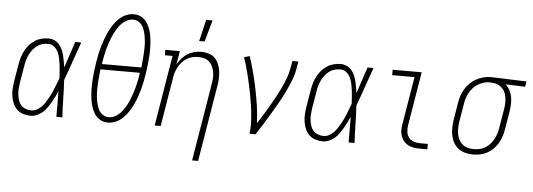

<svg xmlns="http://www.w3.org/2000/svg" viewBox="-57 -921 3631 1309"><g transform="rotate(5 1758.5 -266.5)"><path d="M171 8Q144 8 119.5 0.5Q95 -7 77 -23.5Q59 -40 49 -63Q39 -86 34.5 -111Q30 -136 31.5 -162.5Q33 -189 37 -215L57 -335Q61 -359 68 -382.5Q75 -406 86.5 -428Q98 -450 115 -469.5Q132 -489 153 -502.5Q174 -516 198.5 -522Q223 -528 246 -528Q268 -528 287 -519Q306 -510 319 -495Q332 -480 340.5 -461Q349 -442 354 -422Q359 -402 362.5 -381.5Q366 -361 369 -340Q384 -385 399 -430Q414 -475 429 -520H470Q446 -454 423.5 -388Q401 -322 376 -256Q380 -193 381 -128.5Q382 -64 386 0H345Q345 -44 345 -88Q345 -132 344 -177Q336 -156 326 -136Q316 -116 305 -97Q294 -78 281 -59.5Q268 -41 251 -26Q234 -11 212.5 -1.5Q191 8 171 8ZM171 -29Q190 -29 207 -38Q224 -47 238 -60.5Q252 -74 262.5 -90.5Q273 -107 282.5 -123.5Q292 -140 300.5 -157.5Q309 -175 315.5 -192.5Q322 -210 329 -227.5Q336 -245 343 -263Q342 -286 340.5 -309Q339 -332 336 -355Q333 -378 328.5 -400Q324 -422 314.5 -442Q305 -462 287.5 -476.5Q270 -491 246 -491Q227 -491 207.5 -486Q188 -481 171 -468.5Q154 -456 141.5 -439.5Q129 -423 120 -405Q111 -387 105.5 -368Q100 -349 97 -329L77 -209Q74 -189 72.5 -168.5Q71 -148 73.5 -128Q76 -108 82 -89.5Q88 -71 100.5 -57Q113 -43 132 -36Q151 -29 171 -29Z M699 8Q668 8 643.5 -6.5Q619 -21 604.5 -45Q590 -69 582 -97Q574 -125 571 -154Q568 -183 567.5 -212.5Q567 -242 569 -272Q571 -302 574.5 -332Q578 -362 583 -393Q587 -419 592.5 -446Q598 -473 605.5 -499.5Q613 -526 622.5 -552.5Q632 -579 644 -604.5Q656 -630 672 -654.5Q688 -679 709 -699.5Q730 -720 756.5 -731.5Q783 -743 810 -743Q841 -743 865.5 -728.5Q890 -714 904.5 -690Q919 -666 927 -638Q935 -610 938 -581Q941 -552 941.5 -522.5Q942 -493 940 -463Q938 -433 934.5 -403Q931 -373 926 -342Q922 -316 916.5 -289Q911 -262 903.5 -235.5Q896 -209 887 -182.5Q878 -156 865.5 -130.5Q853 -105 837 -80.5Q821 -56 800 -35.5Q779 -15 752.5 -3.5Q726 8 699 8ZM893 -386Q895 -409 897.5 -433Q900 -457 901.5 -480.5Q903 -504 903 -527Q903 -550 900.5 -573Q898 -596 893 -618Q888 -640 878.5 -660Q869 -680 850.5 -693Q832 -706 809 -706Q785 -706 762 -693Q739 -680 723 -660.5Q707 -641 694.5 -619Q682 -597 672.5 -574Q663 -551 655 -527.5Q647 -504 641 -480.5Q635 -457 631 -433.5Q627 -410 623 -386ZM701 -29Q725 -29 747.5 -42Q770 -55 786 -74.5Q802 -94 815 -116Q828 -138 837 -161Q846 -184 854 -207.5Q862 -231 868 -254.5Q874 -278 878.5 -301.5Q883 -325 886 -349H616Q614 -326 611.5 -302Q609 -278 607.5 -254.5Q606 -231 606 -208Q606 -185 608.5 -162Q611 -139 616 -117Q621 -95 630.5 -75Q640 -55 659 -42Q678 -29 701 -29Z M1293 215 1380 -311Q1384 -332 1385.5 -353.5Q1387 -375 1383.5 -395Q1380 -415 1372 -434Q1364 -453 1349.5 -466.5Q1335 -480 1315 -485.5Q1295 -491 1273 -491Q1254 -491 1234 -486.5Q1214 -482 1196 -471Q1178 -460 1163.5 -444Q1149 -428 1139 -410Q1129 -392 1123 -372.5Q1117 -353 1114 -333L1059 0H1018L1098 -483H1046L1045 -520H1145L1129 -427Q1141 -449 1158.5 -469Q1176 -489 1197.5 -502.5Q1219 -516 1243.5 -522Q1268 -528 1292 -528Q1318 -528 1342.5 -520.5Q1367 -513 1384 -496Q1401 -479 1410.5 -456Q1420 -433 1423.5 -408Q1427 -383 1426 -357Q1425 -331 1420 -305L1334 215ZM1270 -600 1305 -748H1349L1307 -600Z M1667 0Q1672 -34 1671 -67.5Q1670 -101 1667 -134Q1664 -167 1659 -199.5Q1654 -232 1648 -264.5Q1642 -297 1635 -328.5Q1628 -360 1620.5 -391.5Q1613 -423 1604 -454.5Q1595 -486 1584 -516L1622 -528Q1640 -475 1654.5 -419Q1669 -363 1680.5 -306.5Q1692 -250 1700.5 -192.5Q1709 -135 1711 -76Q1731 -107 1751 -138.5Q1771 -170 1789 -202Q1807 -234 1825 -266.5Q1843 -299 1858.5 -332Q1874 -365 1887 -399Q1900 -433 1906 -468L1915 -520H1956L1947 -468Q1940 -426 1923.5 -385.5Q1907 -345 1888 -305.5Q1869 -266 1847 -227.5Q1825 -189 1802 -150.5Q1779 -112 1755.5 -74.5Q1732 -37 1708 0Z M2171 8Q2144 8 2119.5 0.5Q2095 -7 2077 -23.5Q2059 -40 2049 -63Q2039 -86 2034.5 -111Q2030 -136 2031.5 -162.5Q2033 -189 2037 -215L2057 -335Q2061 -359 2068 -382.5Q2075 -406 2086.5 -428Q2098 -450 2115 -469.5Q2132 -489 2153 -502.5Q2174 -516 2198.5 -522Q2223 -528 2246 -528Q2268 -528 2287 -519Q2306 -510 2319 -495Q2332 -480 2340.5 -461Q2349 -442 2354 -422Q2359 -402 2362.5 -381.5Q2366 -361 2369 -340Q2384 -385 2399 -430Q2414 -475 2429 -520H2470Q2446 -454 2423.5 -388Q2401 -322 2376 -256Q2380 -193 2381 -128.5Q2382 -64 2386 0H2345Q2345 -44 2345 -88Q2345 -132 2344 -177Q2336 -156 2326 -136Q2316 -116 2305 -97Q2294 -78 2281 -59.5Q2268 -41 2251 -26Q2234 -11 2212.5 -1.5Q2191 8 2171 8ZM2171 -29Q2190 -29 2207 -38Q2224 -47 2238 -60.5Q2252 -74 2262.5 -90.5Q2273 -107 2282.5 -123.5Q2292 -140 2300.5 -157.5Q2309 -175 2315.5 -192.5Q2322 -210 2329 -227.5Q2336 -245 2343 -263Q2342 -286 2340.5 -309Q2339 -332 2336 -355Q2333 -378 2328.5 -400Q2324 -422 2314.5 -442Q2305 -462 2287.5 -476.5Q2270 -491 2246 -491Q2227 -491 2207.5 -486Q2188 -481 2171 -468.5Q2154 -456 2141.5 -439.5Q2129 -423 2120 -405Q2111 -387 2105.5 -368Q2100 -349 2097 -329L2077 -209Q2074 -189 2072.5 -168.5Q2071 -148 2073.5 -128Q2076 -108 2082 -89.5Q2088 -71 2100.5 -57Q2113 -43 2132 -36Q2151 -29 2171 -29Z M2832 0Q2810 0 2789.5 -3.5Q2769 -7 2751.5 -16.5Q2734 -26 2721.5 -41Q2709 -56 2702.5 -75Q2696 -94 2696 -115Q2696 -136 2700 -158L2754 -483H2601V-520H2800L2739 -152Q2735 -129 2738 -106.5Q2741 -84 2753.5 -67.5Q2766 -51 2787.5 -44Q2809 -37 2831 -37H2884V0Z M3198 8Q3170 8 3144.5 1.5Q3119 -5 3098 -20.5Q3077 -36 3064 -58.5Q3051 -81 3045.5 -106.5Q3040 -132 3040.5 -160Q3041 -188 3045 -215L3065 -335Q3069 -360 3077 -384Q3085 -408 3098.5 -430Q3112 -452 3130.5 -470.5Q3149 -489 3171.5 -501.5Q3194 -514 3218.5 -521Q3243 -528 3267 -528H3281L3517 -520L3511 -483L3376 -488Q3394 -473 3405.5 -451.5Q3417 -430 3421.5 -406Q3426 -382 3425 -356Q3424 -330 3420 -305L3400 -185Q3396 -160 3388.5 -136Q3381 -112 3368.5 -89.5Q3356 -67 3337 -47.5Q3318 -28 3295.5 -15.5Q3273 -3 3248 2.5Q3223 8 3199 8ZM3199 -29Q3219 -29 3239.5 -33.5Q3260 -38 3278.5 -49.5Q3297 -61 3311 -77.5Q3325 -94 3335 -112.5Q3345 -131 3351 -151Q3357 -171 3360 -191L3380 -311Q3384 -331 3385 -351.5Q3386 -372 3384 -391.5Q3382 -411 3375 -429Q3368 -447 3355 -460.5Q3342 -474 3324 -482Q3306 -490 3286 -491H3275Q3272 -491 3269.5 -491.5Q3267 -492 3265 -492Q3245 -492 3225 -485.5Q3205 -479 3187 -468Q3169 -457 3154.5 -441Q3140 -425 3130 -406.5Q3120 -388 3114 -368.5Q3108 -349 3105 -329L3085 -209Q3082 -188 3081 -166Q3080 -144 3083.5 -123.5Q3087 -103 3096.5 -84.5Q3106 -66 3121 -53Q3136 -40 3157 -34.5Q3178 -29 3199 -29Z"/></g></svg>

Font: Iosevka Curly Slab Extralight
Style: Italic
Weight: 200
Italic angle: -9°
Monospace: yes
Designer: Belleve Invis
Foundry: Belleve Invis
Version: Version 22.1.2; ttfautohint (v1.8.4)